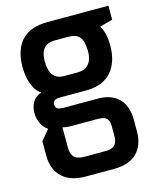

<svg xmlns="http://www.w3.org/2000/svg" viewBox="-119 -616 796 969"><g transform="rotate(-15 279.0 -131.5)"><path d="M158 -344C158 -389 170 -434 236 -434H303C363 -434 380 -405 382 -344C384 -296 367 -248 304 -248H233C173 -248 158 -295 158 -344ZM158 105V0C158 0 178 5 201 5H342C389 5 400 25 400 61V107C400 144 390 172 337 172H230C194 172 158 165 158 105ZM40 -107C40 -65 58 -30 86 -12L42 42V116C42 221 111 270 205 270H355C486 270 516 186 516 116V56C516 -42 460 -94 369 -94H188C166 -94 147 -99 147 -123C147 -147 172 -149 188 -149H323C470 -149 498 -263 498 -334C498 -401 484 -420 474 -442L541 -460V-533H222C107 -533 42 -471 42 -344C42 -291 57 -225 101 -197C58 -186 40 -146 40 -107Z"/></g></svg>

Font: Exo
Style: Demi Bold
Weight: 600
Designer: Natanael Gama
Version: Version 1.00